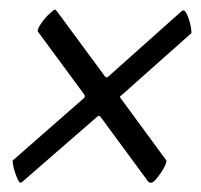

<svg xmlns="http://www.w3.org/2000/svg" viewBox="-20 -445 425 406"><path d="M23.4 -58.6Q19.5 -58.6 13.2 -76.2Q6.8 -93.8 6.8 -105.5L157.2 -237.3Q159.2 -239.3 159.2 -240.2Q159.2 -244.1 158.2 -245.1L59.6 -378.9Q59.6 -384.8 67.4 -396Q75.2 -407.2 84.5 -416Q93.8 -424.8 96.7 -424.8L100.6 -420.9L202.1 -283.2Q204.1 -281.2 206.1 -281.2L208 -282.2L362.3 -419.9Q365.2 -422.9 368.2 -422.9Q373 -422.9 378.9 -405.8Q384.8 -388.7 384.8 -375L235.4 -242.2L233.4 -240.2L234.4 -238.3L332 -105.5Q332 -99.6 325.7 -88.4Q319.3 -77.1 311.5 -67.9Q303.7 -58.6 299.8 -58.6Q294.9 -58.6 293 -61.5L192.4 -198.2Q190.4 -200.2 189.5 -200.2Q187.5 -200.2 185.5 -198.2L28.3 -61.5Q25.4 -58.6 23.4 -58.6Z"/></svg>

Font: Crimson Text
Style: Italic
Weight: 400
Italic angle: -11°
Designer: Sebastian Kosch
Foundry: Sebastian Kosch
Version: Version 1.100; ttfautohint (v1.8.4)